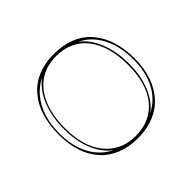

<svg xmlns="http://www.w3.org/2000/svg" viewBox="-128 -677 854 854"><g transform="rotate(-45 299.0 -250.0)"><path d="M298 -515Q355 -515 400 -497Q445 -479 476 -443.5Q507 -408 523 -358Q539 -308 539 -246Q539 -186 522.5 -138Q506 -90 475 -55.5Q444 -21 399.5 -3Q355 15 298 15Q242 15 197.5 -3Q153 -21 122 -55.5Q91 -90 75.5 -138Q60 -186 60 -246Q60 -308 76 -358Q92 -408 123 -443.5Q154 -479 198.5 -497Q243 -515 298 -515ZM299 -501Q236 -501 191.5 -470Q147 -439 123.5 -381.5Q100 -324 100 -246Q100 -189 113 -144Q126 -99 152 -66.5Q178 -34 214.5 -16.5Q251 1 298 1Q346 1 383 -16Q420 -33 446 -65.5Q472 -98 485 -143.5Q498 -189 498 -246Q498 -305 485 -352Q472 -399 446.5 -432.5Q421 -466 383.5 -483.5Q346 -501 299 -501ZM66 -246Q66 -193 80 -149.5Q94 -106 120 -74.5Q146 -43 183 -25Q155 -46 135 -78.5Q115 -111 104.5 -153.5Q94 -196 94 -246Q94 -300 105.5 -345Q117 -390 138 -423.5Q159 -457 188 -478Q151 -460 123.5 -427.5Q96 -395 81 -349.5Q66 -304 66 -246ZM532 -246Q532 -303 518 -348Q504 -393 477.5 -426Q451 -459 414 -476Q442 -456 462.5 -422Q483 -388 494 -343.5Q505 -299 505 -246Q505 -197 494.5 -155Q484 -113 464.5 -80.5Q445 -48 418 -27Q454 -45 479.5 -76.5Q505 -108 518.5 -151Q532 -194 532 -246Z"/></g></svg>

Font: Kalnia Glaze Thin ExtraLight
Style: Regular
Weight: 250
Version: Version 1.110